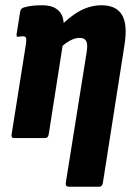

<svg xmlns="http://www.w3.org/2000/svg" viewBox="-20 -525 505 730"><path d="M243 185Q228 185 230 171L310 -330Q314 -358 307.5 -369.5Q301 -381 282 -381Q266 -381 247 -371Q228 -361 207 -341L200 -415Q241 -460 282 -482.5Q323 -505 366 -505Q422 -505 444 -468Q466 -431 453 -352L371 171Q368 185 357 185ZM34 0Q22 0 24 -13L79 -360Q81 -377 78.5 -382Q76 -387 67 -387Q63 -387 59 -386.5Q55 -386 49 -385Q42 -384 43 -394L57 -483Q60 -494 72 -497Q89 -502 106 -503.5Q123 -505 141 -505Q186 -505 207 -480Q228 -455 220 -406L218 -389L221 -370L165 -13Q163 0 150 0Z"/></svg>

Font: Sofia Sans Condensed Black
Style: Italic
Weight: 900
Italic angle: -9°
Version: Version 4.100